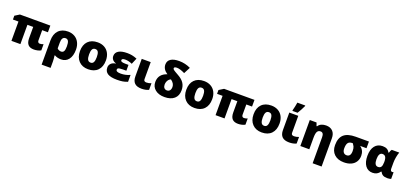

<svg xmlns="http://www.w3.org/2000/svg" viewBox="46 -2198 8144 3840"><g transform="rotate(20 4117.5 -277.5)"><path d="M680.2 -140.1Q696.8 -140.1 718 -144.8Q739.3 -149.4 755.9 -157.2V-25.9Q731 -10.3 689.7 -0.2Q648.4 9.8 607.9 9.8Q523.4 9.8 483.2 -34.9Q442.9 -79.6 442.9 -171.9V-411.1H319.8V0H128.9V-411.1H11.2V-492.2L108.9 -553.2H755.9V-411.1H633.8V-192.9Q633.8 -168 646 -154.1Q658.2 -140.1 680.2 -140.1Z M1402.8 -275.9Q1402.8 -141.6 1344.7 -65.9Q1286.6 9.8 1185.1 9.8Q1147.9 9.8 1112.3 1Q1076.7 -7.8 1051.8 -22.9H1039.1Q1049.8 54.2 1049.8 106.9V240.2H858.9V-272.9Q858.9 -409.7 931.2 -486.3Q1003.4 -563 1133.8 -563Q1212.4 -563 1274.2 -527.3Q1335.9 -491.7 1369.4 -426.3Q1402.8 -360.8 1402.8 -275.9ZM1130.9 -420.9Q1049.8 -420.9 1049.8 -298.8V-174.8Q1064.9 -156.7 1087.9 -147.5Q1110.8 -138.2 1131.8 -138.2Q1173.3 -138.2 1191.2 -170.4Q1209 -202.6 1209 -275.9Q1209 -352.5 1190.2 -386.7Q1171.4 -420.9 1130.9 -420.9Z M2039.1 -277.8Q2039.1 -142.1 1966.1 -66.2Q1893.1 9.8 1761.7 9.8Q1635.7 9.8 1561.3 -67.9Q1486.8 -145.5 1486.8 -277.8Q1486.8 -413.1 1559.8 -488Q1632.8 -563 1764.6 -563Q1846.2 -563 1908.7 -528.3Q1971.2 -493.7 2005.1 -429Q2039.1 -364.3 2039.1 -277.8ZM1680.7 -277.8Q1680.7 -206.5 1699.7 -169.2Q1718.8 -131.8 1763.7 -131.8Q1808.1 -131.8 1826.4 -169.2Q1844.7 -206.5 1844.7 -277.8Q1844.7 -348.6 1826.2 -384.8Q1807.6 -420.9 1762.7 -420.9Q1718.8 -420.9 1699.7 -385Q1680.7 -349.1 1680.7 -277.8Z M2493.2 -349.1V-225.1H2420.9Q2377 -225.1 2352.1 -220.7Q2327.1 -216.3 2315.7 -207.3Q2304.2 -198.2 2304.2 -179.2Q2304.2 -131.8 2405.3 -131.8Q2507.3 -131.8 2601.1 -174.8V-28.8Q2547.9 -6.3 2495.1 1.7Q2442.4 9.8 2377 9.8Q2241.7 9.8 2177.2 -30.8Q2112.8 -71.3 2112.8 -157.2Q2112.8 -208 2148.7 -243.7Q2184.6 -279.3 2246.1 -287.1V-292Q2200.2 -304.2 2173.1 -336.4Q2146 -368.7 2146 -413.1Q2146 -485.4 2209 -524.2Q2272 -563 2391.1 -563Q2445.3 -563 2492.9 -554.2Q2540.5 -545.4 2601.1 -521L2546.9 -392.1Q2469.7 -426.8 2398.9 -426.8Q2326.2 -426.8 2326.2 -390.1Q2326.2 -368.2 2351.1 -358.6Q2376 -349.1 2433.1 -349.1Z M2892.1 -553.2V-189.9Q2892.1 -140.1 2949.2 -140.1Q2976.1 -140.1 2999 -145.3Q3022 -150.4 3051.3 -161.1V-21Q2986.3 9.8 2900.4 9.8Q2797.9 9.8 2749.5 -38.3Q2701.2 -86.4 2701.2 -181.2V-553.2Z M3289.1 -439Q3183.1 -507.8 3183.1 -610.8Q3183.1 -687 3244.4 -728Q3305.7 -769 3421.4 -769Q3550.3 -769 3666.5 -712.9L3595.2 -575.2Q3491.7 -627 3424.3 -627Q3365.2 -627 3365.2 -595.2Q3365.2 -579.6 3384 -564Q3402.8 -548.3 3493.2 -498Q3581.5 -449.2 3623.5 -386Q3665.5 -322.8 3665.5 -233.9Q3665.5 -116.7 3592 -53.5Q3518.6 9.8 3386.2 9.8Q3262.7 9.8 3188 -50.8Q3113.3 -111.3 3113.3 -213.9Q3113.3 -380.9 3289.1 -439ZM3471.2 -234.9Q3471.2 -309.1 3391.1 -366.2Q3354.5 -354 3330.8 -314.7Q3307.1 -275.4 3307.1 -225.1Q3307.1 -182.6 3329.1 -157.2Q3351.1 -131.8 3388.2 -131.8Q3426.8 -131.8 3449 -158.9Q3471.2 -186 3471.2 -234.9Z M4301.8 -277.8Q4301.8 -142.1 4228.8 -66.2Q4155.8 9.8 4024.4 9.8Q3898.4 9.8 3824 -67.9Q3749.5 -145.5 3749.5 -277.8Q3749.5 -413.1 3822.5 -488Q3895.5 -563 4027.3 -563Q4108.9 -563 4171.4 -528.3Q4233.9 -493.7 4267.8 -429Q4301.8 -364.3 4301.8 -277.8ZM3943.4 -277.8Q3943.4 -206.5 3962.4 -169.2Q3981.4 -131.8 4026.4 -131.8Q4070.8 -131.8 4089.1 -169.2Q4107.4 -206.5 4107.4 -277.8Q4107.4 -348.6 4088.9 -384.8Q4070.3 -420.9 4025.4 -420.9Q3981.4 -420.9 3962.4 -385Q3943.4 -349.1 3943.4 -277.8Z M5024.9 -140.1Q5041.5 -140.1 5062.7 -144.8Q5084 -149.4 5100.6 -157.2V-25.9Q5075.7 -10.3 5034.4 -0.2Q4993.2 9.8 4952.6 9.8Q4868.2 9.8 4827.9 -34.9Q4787.6 -79.6 4787.6 -171.9V-411.1H4664.6V0H4473.6V-411.1H4356V-492.2L4453.6 -553.2H5100.6V-411.1H4978.5V-192.9Q4978.5 -168 4990.7 -154.1Q5002.9 -140.1 5024.9 -140.1Z M5733.9 -277.8Q5733.9 -142.1 5660.9 -66.2Q5587.9 9.8 5456.5 9.8Q5330.6 9.8 5256.1 -67.9Q5181.6 -145.5 5181.6 -277.8Q5181.6 -413.1 5254.6 -488Q5327.6 -563 5459.5 -563Q5541 -563 5603.5 -528.3Q5666 -493.7 5700 -429Q5733.9 -364.3 5733.9 -277.8ZM5375.5 -277.8Q5375.5 -206.5 5394.5 -169.2Q5413.6 -131.8 5458.5 -131.8Q5502.9 -131.8 5521.2 -169.2Q5539.6 -206.5 5539.6 -277.8Q5539.6 -348.6 5521 -384.8Q5502.4 -420.9 5457.5 -420.9Q5413.6 -420.9 5394.5 -385Q5375.5 -349.1 5375.5 -277.8Z M6032.7 -553.2V-189.9Q6032.7 -140.1 6089.8 -140.1Q6116.7 -140.1 6139.6 -145.3Q6162.6 -150.4 6191.9 -161.1V-21Q6127 9.8 6041 9.8Q5938.5 9.8 5890.1 -38.3Q5841.8 -86.4 5841.8 -181.2V-553.2ZM5888.7 -622.1Q5898.4 -655.3 5909.7 -709.7Q5920.9 -764.2 5925.3 -794.9H6093.3V-782.2Q6053.2 -694.3 5998.5 -606H5888.7Z M6627 240.2V-314.9Q6627 -413.1 6560.1 -413.1Q6511.7 -413.1 6490.2 -374.5Q6468.8 -335.9 6468.8 -242.2V0H6277.8V-553.2H6421.9L6445.8 -484.9H6457Q6481.4 -523.9 6524.7 -543.5Q6567.9 -563 6624 -563Q6715.8 -563 6766.8 -509.8Q6817.9 -456.5 6817.9 -359.9V240.2Z M7206.1 9.8Q7075.2 9.8 6999.5 -61Q6923.8 -131.8 6923.8 -255.9Q6923.8 -408.7 7004.6 -481Q7085.4 -553.2 7255.9 -553.2H7536.6V-411.1H7400.9Q7489.7 -346.7 7489.7 -232.9Q7489.7 -160.2 7455.6 -104.7Q7421.4 -49.3 7357.4 -19.8Q7293.5 9.8 7206.1 9.8ZM7118.7 -256.8Q7118.7 -201.7 7142.3 -171.9Q7166 -142.1 7208 -142.1Q7295.9 -142.1 7295.9 -262.2Q7295.9 -293.5 7291.7 -315.9Q7287.6 -338.4 7278.8 -357.9Q7270 -377.4 7245.6 -411.1H7234.9Q7172.9 -411.1 7145.8 -375.2Q7118.7 -339.4 7118.7 -256.8Z M7814.9 9.8Q7716.3 9.8 7660.6 -65.7Q7605 -141.1 7605 -273.9Q7605 -410.6 7663.8 -485.8Q7722.7 -561 7828.1 -561Q7884.8 -561 7920.9 -541Q7957 -521 7980 -479H7987.8Q8002 -530.3 8022 -553.2H8182.1Q8163.1 -502 8152.1 -440.4Q8141.1 -378.9 8141.1 -324.2V-199.2Q8141.1 -140.1 8181.2 -140.1Q8196.8 -140.1 8210 -145V-2.9Q8202.1 2 8175 5.9Q8147.9 9.8 8133.8 9.8Q8070.8 9.8 8036.9 -9.3Q8002.9 -28.3 7981.9 -71.8H7970.2Q7916.5 9.8 7814.9 9.8ZM7879.9 -138.2Q7923.3 -138.2 7943.6 -167.2Q7963.9 -196.3 7964.8 -270V-274.9Q7964.8 -347.7 7943.8 -380.4Q7922.9 -413.1 7877.9 -413.1Q7838.9 -413.1 7818.8 -377Q7798.8 -340.8 7798.8 -272.9Q7798.8 -138.2 7879.9 -138.2Z"/></g></svg>

Font: Open Sans ExtBd
Style: Bold
Weight: 800
Foundry: Ascender Corporation
Version: Version 1.10